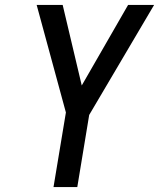

<svg xmlns="http://www.w3.org/2000/svg" viewBox="-20 -755 642 775"><path d="M196 0 246 -301 128 -735H233L310 -410L497 -735H602L340 -291L292 0Z"/></svg>

Font: Iosevka Md Ex Obl
Style: Regular
Weight: 500
Width: 7
Italic angle: -9°
Monospace: yes
Designer: Belleve Invis
Foundry: Belleve Invis
Version: Version 32.5.0; ttfautohint (v1.8.4)